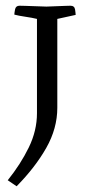

<svg xmlns="http://www.w3.org/2000/svg" viewBox="-20 -509 319 670"><path d="M109 -114V-443Q93 -447 69 -450.5Q45 -454 30 -458Q30 -463 32.5 -476Q35 -489 48 -489Q48 -489 69.5 -488.5Q91 -488 142 -486Q189 -488 207.5 -488.5Q226 -489 226 -489Q240 -489 242 -475.5Q244 -462 244 -457L180 -443V-133Q180 -61 141.5 7Q103 75 38 141L7 120Q52 64 80.5 5.5Q109 -53 109 -114Z"/></svg>

Font: Mate SC
Style: Regular
Weight: 400
Designer: Eduardo Rodriguez Tunni
Foundry: Eduardo Rodriguez Tunni
Version: Version 1.003; ttfautohint (v1.8.4.7-5d5b);gftools[0.9.24]